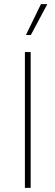

<svg xmlns="http://www.w3.org/2000/svg" viewBox="-20 -913 269 933"><path d="M129 0H101V-660H129ZM210 -893 130 -743H106L179 -893Z"/></svg>

Font: Work Sans ExtraLight
Style: Regular
Weight: 280
Designer: Wei Huang
Foundry: Wei Huang
Version: Version 1.500